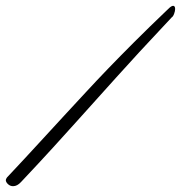

<svg xmlns="http://www.w3.org/2000/svg" viewBox="-49 -601 622 660"><path d="M-4 39Q-14 39 -21.5 32Q-29 25 -29 18Q-29 15 -25 9Q39 -59 86.5 -111Q134 -163 173 -205Q212 -247 247.5 -285.5Q283 -324 323 -365.5Q363 -407 412.5 -456.5Q462 -506 529 -570Q540 -581 546 -581Q553 -581 553 -570Q553 -563 549.5 -553.5Q546 -544 541 -541Q476 -472 430 -422Q384 -372 349 -333Q314 -294 282 -258.5Q250 -223 215 -184Q180 -145 134 -94.5Q88 -44 23 25Q10 39 -4 39Z"/></svg>

Font: Grechen Fuemen
Style: Regular
Weight: 400
Designer: Robert E. Leuschke
Foundry: Robert E. Leuschke
Version: Version 1.010; ttfautohint (v1.8.3)